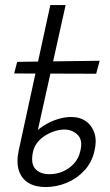

<svg xmlns="http://www.w3.org/2000/svg" viewBox="-20 -731 435 760"><path d="M159.9 9.4Q119.2 9.4 91.8 -7.5Q64.5 -24.5 54.4 -57Q44.4 -89.6 54 -135.2L179.2 -711H239.8L110.8 -130.8Q100.5 -84.3 119.5 -62.9Q138.4 -41.5 175.7 -41.5Q204.7 -41.5 229.8 -52.6Q254.8 -63.7 273.2 -84Q291.6 -104.4 297.9 -133.2Q308.6 -175.9 287.6 -197Q266.5 -218.2 234.5 -218.2Q218.2 -218.2 198.8 -212.5Q179.4 -206.8 161 -195.7Q142.7 -184.6 129.2 -168.5Q115.7 -152.3 110.8 -130.8H73Q83.3 -164.5 104.3 -190.4Q125.4 -216.2 152.3 -233.2Q179.3 -250.2 207.8 -259.1Q236.4 -268 260.6 -268Q297 -268 321 -250.5Q344.9 -232.9 354.3 -202.6Q363.6 -172.3 353.7 -132.8Q343.3 -87.5 313.6 -55.6Q283.9 -23.7 243.5 -7.2Q203.1 9.4 159.9 9.4ZM360.7 -439.1 36 -440.2 48 -486.2 374.4 -490.5Z"/></svg>

Font: Ysabeau
Style: Bold Italic
Weight: 700
Italic angle: -12°
Designer: Christian Thalmann (Catharsis Fonts)
Version: Version 2.002